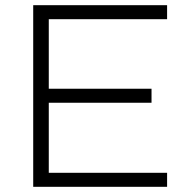

<svg xmlns="http://www.w3.org/2000/svg" viewBox="-20 -720 724 740"><path d="M108 -700V0H624V-54H168V-324H564V-378H168V-646H624V-700Z"/></svg>

Font: Resamitz
Style: Regular
Weight: 500
Designer: gluk
Foundry: gluk
Version: Version 0.047